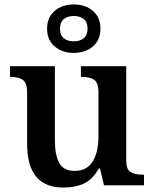

<svg xmlns="http://www.w3.org/2000/svg" viewBox="-20 -834 692 864"><path d="M102 -187V-419Q102 -460 83.5 -474Q65 -488 27 -488H25V-536H227V-204Q227 -135 247 -100Q267 -65 316 -65Q370 -65 396.5 -106.5Q423 -148 423 -222V-420Q423 -462 403.5 -475Q384 -488 347 -488H344V-536H548V-113Q548 -73 566.5 -60.5Q585 -48 622 -48H628V0H448L430 -76H425Q396 -26 357.5 -8Q319 10 265 10Q102 10 102 -187ZM192 -705Q192 -756 226 -785Q260 -814 312 -814Q364 -814 398 -785Q432 -756 432 -705Q432 -654 398 -625Q364 -596 312 -596Q260 -596 226 -625Q192 -654 192 -705ZM374 -705Q374 -734 357 -748Q340 -762 312 -762Q284 -762 267 -748Q250 -734 250 -705Q250 -676 267 -662Q284 -648 312 -648Q340 -648 357 -662Q374 -676 374 -705Z"/></svg>

Font: Noto Serif SemiBold
Style: Regular
Weight: 600
Designer: Monotype Design Team
Foundry: Monotype Imaging Inc.
Version: Version 1.001